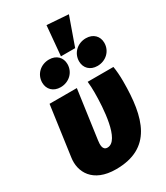

<svg xmlns="http://www.w3.org/2000/svg" viewBox="-236 -1063 1025 1182"><g transform="rotate(-30 276.5 -471.5)"><path d="M299 -963 280 -752H381L452 -952ZM206 -772C146 -772 99 -728 99 -669C99 -622 132 -588 184 -588C244 -588 291 -632 291 -691C291 -738 258 -772 206 -772ZM468 -772C408 -772 361 -728 361 -669C361 -622 394 -588 446 -588C506 -588 553 -632 553 -691C553 -738 520 -772 468 -772ZM527 -534H344C347 -508 348 -483 348 -456C348 -348 335 -122 248 -122C213 -122 215 -161 219 -190L267 -534H73L24 -182C9 -84 63 20 227 20C482 20 535 -171 535 -426C535 -469 532 -504 527 -534Z"/></g></svg>

Font: Fira Sans Heavy
Style: Italic
Weight: 900
Italic angle: -8°
Designer: bBox Type GmbH & Carrois Corporate GbR & Edenspiekermann AG
Foundry: bBox Type GmbH & Carrois Corporate GbR & Edenspiekermann AG
Version: Version 4.301;PS 004.301;hotconv 1.0.88;makeotf.lib2.5.64775